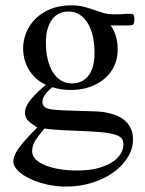

<svg xmlns="http://www.w3.org/2000/svg" viewBox="-20 -480 540 717"><path d="M481.9 -407.7Q481.9 -405.3 481 -398.7Q480 -392.1 477.5 -388.7Q475.1 -386.7 470.9 -386Q466.8 -385.3 461.9 -384.8Q456.5 -384.3 450.2 -384.8H393.1Q405.8 -367.7 412.6 -345.5Q419.4 -323.2 419.4 -295.4Q419.9 -264.6 408.2 -237.3Q396.5 -210 373.8 -189.2Q351.1 -168.5 318.4 -156.2Q285.6 -144 243.7 -144Q226.6 -144 209.5 -146.5Q192.4 -148.9 175.3 -154.3Q165.5 -147 156.7 -137.2Q147.9 -127.4 143.1 -117.4Q138.2 -107.4 138.4 -97.9Q138.7 -88.4 146 -81.5Q148.9 -78.6 153.1 -76.7Q157.2 -74.7 164.6 -73Q171.9 -71.3 183.6 -70.1Q195.3 -68.8 213.6 -68.1Q231.9 -67.4 258.1 -66.4Q284.2 -65.4 320.3 -64.5Q329.1 -64.5 344 -63.7Q358.9 -63 376.5 -59.8Q394 -56.6 411.6 -50Q429.2 -43.5 443.8 -32Q458.5 -20.5 467.5 -2.4Q476.6 15.6 476.6 41.5Q476.6 75.2 457.5 106.7Q438.5 138.2 404.8 162.8Q371.1 187.5 325.4 202.1Q279.8 216.8 226.1 216.8Q189 216.8 153.6 208.5Q118.2 200.2 90.8 187Q63.5 173.8 46.6 157Q29.8 140.1 29.8 123Q29.8 113.3 33.9 102.1Q38.1 90.8 48.1 76.2Q58.1 61.5 75.4 42Q92.8 22.5 119.1 -3.9Q96.7 -18.1 85 -29.3Q73.2 -40.5 73.2 -57.6Q73.2 -66.4 75.9 -75.9Q78.6 -85.4 86.9 -97.7Q95.2 -109.9 110.6 -126Q126 -142.1 151.4 -163.6Q129.9 -172.9 114 -187.7Q98.1 -202.6 87.4 -220.5Q76.7 -238.3 71.5 -258.5Q66.4 -278.8 66.4 -299.3Q66.4 -330.6 78.6 -359.6Q90.8 -388.7 113.5 -410.9Q136.2 -433.1 169.4 -446.5Q202.6 -460 244.1 -460Q272.9 -460 293.5 -454.6Q314 -449.2 331.3 -443.1Q348.6 -437 366.2 -431.6Q383.8 -426.3 406.7 -426.3Q421.9 -426.3 431.9 -427Q441.9 -427.7 449.2 -428.2Q456.5 -428.7 462.4 -428.7Q468.8 -428.7 475.6 -427.2Q481.9 -425.8 481.9 -407.7ZM333 -282.7Q333 -317.4 326.4 -345.7Q319.8 -374 307.1 -394.3Q294.4 -414.6 276.6 -425.8Q258.8 -437 235.8 -437Q218.3 -437 202.9 -430.4Q187.5 -423.8 176 -409.4Q164.6 -395 158 -373Q151.4 -351.1 151.4 -320.3Q151.4 -287.1 158 -259.3Q164.6 -231.4 177 -211.2Q189.5 -190.9 207.5 -179.7Q225.6 -168.5 249 -168.5Q266.6 -168.5 282 -175Q297.4 -181.6 308.8 -195.6Q320.3 -209.5 326.7 -231Q333 -252.4 333 -282.7ZM440.9 59.6Q440.9 47.9 435.8 39.3Q430.7 30.8 416.7 25.1Q402.8 19.5 378.7 16.1Q354.5 12.7 315.9 10.7Q260.7 8.3 218.3 6.3Q175.8 4.4 146 0Q125 24.4 112.5 43.7Q100.1 63 100.1 85.4Q100.1 101.1 112.3 114Q124.5 127 147 136.5Q169.4 146 200.4 151.4Q231.4 156.7 269 156.7Q313 156.7 345.2 148.2Q377.4 139.6 398.7 125.7Q419.9 111.8 430.4 94.5Q440.9 77.1 440.9 59.6Z"/></svg>

Font: Campania
Style: Regular
Weight: 400
Version: Version 2.009